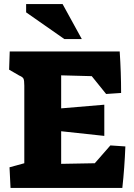

<svg xmlns="http://www.w3.org/2000/svg" viewBox="-20 -928 663 948"><path d="M27 -102 100 -122V-505Q100 -531 96 -539.5Q92 -548 75 -555L25 -584L28 -674H571Q578 -569 578 -469L504 -464L433 -552L282 -556V-393L495 -411V-257L282 -280V-119L448 -122L525 -210L599 -205Q595 -100 584 0H32ZM109 -867V-908H289L384 -735H298Z"/></svg>

Font: Suez One
Style: Regular
Weight: 400
Version: Version 1.000